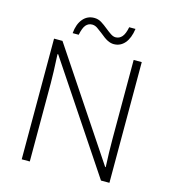

<svg xmlns="http://www.w3.org/2000/svg" viewBox="-120 -922 910 1019"><g transform="rotate(15 335.0 -412.5)"><path d="M575.7 0H529.3L136.7 -588.4H132.8Q138.2 -483.4 138.2 -429.7V0H93.8V-663.1H140.1L532.2 -75.2H535.2Q531.2 -156.7 531.2 -230.5V-663.1H575.7ZM406.7 -716.8Q390.6 -716.8 373 -725.3Q355.5 -733.9 327.1 -757.8Q312.5 -769.5 298.8 -778.6Q285.2 -787.6 270.5 -787.6Q250 -787.6 236.3 -772Q222.7 -756.3 214.8 -716.8H181.6Q186 -767.1 210.2 -795.9Q234.4 -824.7 272.5 -824.7Q293.9 -824.7 312 -813.5Q330.1 -802.2 349.1 -786.6Q364.7 -773.9 379.2 -764.2Q393.6 -754.4 406.7 -754.4Q427.7 -754.4 441.9 -770.8Q456.1 -787.1 463.4 -824.7H498Q490.7 -772.5 466.8 -744.6Q442.9 -716.8 406.7 -716.8Z"/></g></svg>

Font: Bpm'online Open Sans Light
Style: Regular
Weight: 300
Foundry: Ascender Corporation
Version: Version 1.10